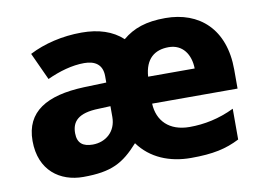

<svg xmlns="http://www.w3.org/2000/svg" viewBox="-66 -725 1056 768"><g transform="rotate(-10 462.5 -341.0)"><path d="M647 -625C569 -625 517 -607 473 -570C432 -608 376 -626 307 -626C229 -626 154 -608 94 -577L145 -466C195 -489 247 -504 296 -504C339 -504 370 -486 370 -438V-412L278 -409C127 -403 39 -352 39 -233C39 -112 121 -56 214 -56C330 -56 378 -83 441 -153C489 -87 565 -56 652 -56C742 -56 795 -68 850 -96V-221C788 -191 727 -179 668 -179C585 -179 539 -227 536 -297H883V-374C883 -539 785 -625 647 -625ZM640 -508C697 -508 727 -463 728 -406H539C544 -478 583 -508 640 -508ZM322 -314 370 -316V-272C370 -213 327 -177 274 -177C236 -177 212 -192 212 -234C212 -281 238 -312 322 -314Z"/></g></svg>

Font: Noto Sans Malayalam UI ExtraBold
Style: Regular
Weight: 800
Designer: Jelle Bosma - Monotype Design Team
Foundry: Monotype Imaging Inc.
Version: Version 2.104